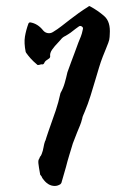

<svg xmlns="http://www.w3.org/2000/svg" viewBox="-20 -569 445 635"><path d="M343 -456Q343 -456 342.5 -446.5Q342 -437 338 -427Q334 -417 329.5 -405.5Q325 -394 320 -382Q313 -364 307.5 -345.5Q302 -327 296 -307Q288 -280 279.5 -252.5Q271 -225 260 -199Q258 -194 255.5 -188.5Q253 -183 252 -178Q252 -175 251 -174Q249 -165 244.5 -154Q240 -143 235 -131Q228 -114 221 -95Q215 -75 209 -55.5Q203 -36 198 -16Q194 -3 190.5 10Q187 23 183 36Q182 38 180 40Q171 46 161 46Q138 46 121 21Q120 21 120 20.5Q120 20 120 20Q119 17 117.5 14.5Q116 12 114 10Q114 10 114 10Q114 10 113 9Q112 4 109 -14Q106 -32 107 -37Q107 -40 109 -43Q111 -46 112 -50Q114 -52 115.5 -54.5Q117 -57 118 -60Q120 -65 121.5 -70.5Q123 -76 124 -82Q126 -94 129 -102Q131 -105 131.5 -108Q132 -111 133 -113Q137 -124 140 -134Q143 -144 147 -154Q156 -179 164.5 -204Q173 -229 180 -261Q180 -262 181 -263Q189 -277 194 -294.5Q199 -312 203 -330Q209 -347 215 -363Q221 -379 227 -395Q235 -418 239.5 -429Q244 -440 247.5 -448.5Q251 -457 254 -472Q256 -478 250.5 -481.5Q245 -485 240 -481Q237 -479 234.5 -477Q232 -475 229 -473Q222 -467 213.5 -461Q205 -455 196 -450Q187 -446 181 -438Q178 -434 171 -427Q161 -417 152.5 -405Q144 -393 146 -382Q146 -379 143 -376L140 -374Q135 -371 131.5 -368Q128 -365 126 -360Q124 -356 120 -356Q116 -357 112 -355Q111 -355 109.5 -354.5Q108 -354 106 -354Q103 -354 102 -356Q90 -366 81.5 -375.5Q73 -385 66 -395Q66 -396 65.5 -396.5Q65 -397 65 -397Q59 -427 62.5 -448Q66 -469 74 -491Q76 -495 80 -495Q105 -491 123 -468Q129 -461 138 -459.5Q147 -458 155 -463Q170 -472 184 -483Q198 -494 211 -504Q225 -515 240.5 -526Q256 -537 272 -547Q275 -550 278 -548Q304 -534 325 -515.5Q346 -497 343 -456Z"/></svg>

Font: Slackside One
Style: Regular
Weight: 400
Version: Version 1.000